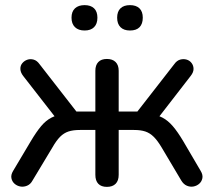

<svg xmlns="http://www.w3.org/2000/svg" viewBox="-20 -722 834 749"><path d="M397 7Q375 7 363.5 -5Q352 -17 352 -40V-215H292Q265 -215 247 -209Q229 -203 214.5 -188.5Q200 -174 184 -146L107 -18Q99 -3 85.5 2.5Q72 8 59 5.5Q46 3 36.5 -5.5Q27 -14 24.5 -27Q22 -40 31 -55L100 -171Q122 -208 140.5 -230Q159 -252 180.5 -263Q202 -274 229 -277L208 -249L71 -425Q60 -439 59.5 -452.5Q59 -466 67 -475.5Q75 -485 86.5 -489Q98 -493 111 -489.5Q124 -486 134 -472L278 -287H352V-446Q352 -468 363.5 -480Q375 -492 397 -492Q419 -492 431 -480Q443 -468 443 -446V-287H516L660 -472Q670 -486 683 -489.5Q696 -493 708 -489.5Q720 -486 727.5 -476Q735 -466 735 -453Q735 -440 724 -426L587 -249L565 -277Q593 -274 614 -263Q635 -252 654 -230Q673 -208 695 -171L763 -55Q772 -40 769.5 -27Q767 -14 757.5 -5.5Q748 3 735 5.5Q722 8 709 2.5Q696 -3 687 -18L611 -146Q595 -173 580 -188Q565 -203 547 -209Q529 -215 503 -215H443V-40Q443 -17 431 -5Q419 7 397 7ZM487 -603Q463 -603 450 -616Q437 -629 437 -653Q437 -677 450 -689.5Q463 -702 487 -702Q511 -702 524 -689.5Q537 -677 537 -653Q537 -629 524.5 -616Q512 -603 487 -603ZM310 -603Q286 -603 272.5 -616Q259 -629 259 -653Q259 -677 272.5 -689.5Q286 -702 310 -702Q334 -702 347 -689.5Q360 -677 360 -653Q360 -629 347 -616Q334 -603 310 -603Z"/></svg>

Font: Nunito Medium
Style: Regular
Weight: 500
Designer: Vernon Adams
Foundry: Vernon Adams
Version: Version 3.602